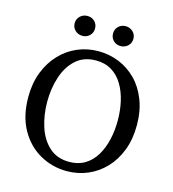

<svg xmlns="http://www.w3.org/2000/svg" viewBox="-125 -965 978 1083"><g transform="rotate(15 363.5 -423.0)"><path d="M364 15Q279 15 206.5 -26Q134 -67 90.5 -145Q47 -223 47 -334Q47 -415 72.5 -480Q98 -545 142 -591Q186 -637 243 -661Q300 -685 364 -685Q427 -685 484 -662Q541 -639 585 -594.5Q629 -550 654.5 -485Q680 -420 680 -337Q680 -255 655 -190Q630 -125 586 -79Q542 -33 485 -9Q428 15 364 15ZM364 -39Q417 -39 456 -63Q495 -87 520 -129Q545 -171 557 -224Q569 -277 569 -335Q569 -393 557 -446Q545 -499 520 -541Q495 -583 456 -607Q417 -631 364 -631Q293 -631 247 -589.5Q201 -548 179 -480.5Q157 -413 157 -335Q157 -258 179 -190Q201 -122 247 -80.5Q293 -39 364 -39ZM252 -745Q227 -745 209.5 -761.5Q192 -778 192 -803Q192 -828 209.5 -844.5Q227 -861 252 -861Q277 -861 294 -844.5Q311 -828 311 -803Q311 -778 294 -761.5Q277 -745 252 -745ZM475 -745Q450 -745 433 -761.5Q416 -778 416 -803Q416 -828 433 -844.5Q450 -861 475 -861Q500 -861 517.5 -844.5Q535 -828 535 -803Q535 -778 517.5 -761.5Q500 -745 475 -745Z"/></g></svg>

Font: Source Serif 4 SmText
Style: Regular
Weight: 400
Designer: Frank Grießhammer
Foundry: Adobe
Version: Version 4.005;hotconv 1.1.0;makeotfexe 2.6.0